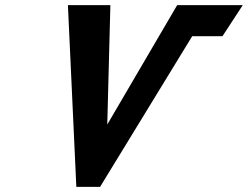

<svg xmlns="http://www.w3.org/2000/svg" viewBox="-20 -723 957 741"><path d="M274.6 -1.9H366.3L721.8 -583.3H838.6L916.9 -703.1H663.7L394 -242.4L406 -703.1H242.1Z"/></svg>

Font: Hussar
Style: BdSuprConOblThree
Weight: 700
Foundry: Cannot Into Space Fonts
Version: Version 2.00